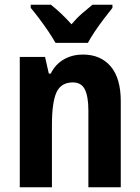

<svg xmlns="http://www.w3.org/2000/svg" viewBox="-20 -786 588 806"><path d="M328 -557Q402 -557 444.5 -507.5Q487 -458 487 -360V0H351V-323Q351 -380 336.5 -410Q322 -440 286 -440Q236 -440 217 -398Q198 -356 198 -261V0H63V-547H169L185 -477H193Q213 -517 248.5 -537Q284 -557 328 -557ZM213 -606Q202 -626 183.5 -653.5Q165 -681 145 -707.5Q125 -734 109 -753V-766H194Q213 -751 235.5 -730Q258 -709 280 -684Q303 -711 325 -730Q347 -749 368 -766H452V-753Q437 -734 417 -708Q397 -682 378.5 -654.5Q360 -627 349 -606Z"/></svg>

Font: Noto Sans Thai Cond
Style: Bold
Weight: 700
Width: 3
Designer: Monotype Design Team
Foundry: Monotype Imaging Inc.
Version: Version 2.002; ttfautohint (v1.8.4.7-5d5b)